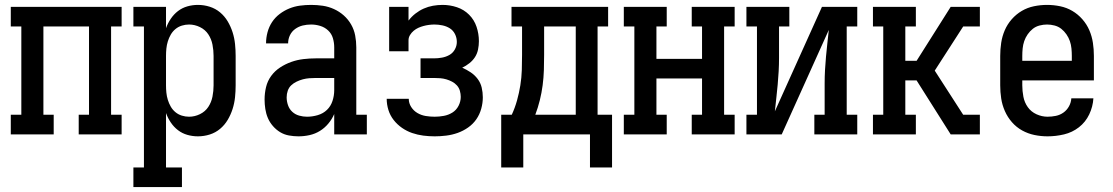

<svg xmlns="http://www.w3.org/2000/svg" viewBox="-20 -548 4540 783"><path d="M24 0V-80H67V-440H24V-520H476V-440H433V-80H476V0H301V-80H343V-440H157V-80H199V0Z M524 215V135H567V-440H524V-520H657V-433Q664 -453 676.5 -471.5Q689 -490 706 -503Q723 -516 744 -522Q765 -528 787 -528Q812 -528 835.5 -520.5Q859 -513 877.5 -497.5Q896 -482 908.5 -461Q921 -440 928.5 -416.5Q936 -393 938.5 -368.5Q941 -344 941 -320V-200Q941 -176 938.5 -151.5Q936 -127 928.5 -103.5Q921 -80 908.5 -59Q896 -38 877.5 -22.5Q859 -7 835.5 0.5Q812 8 787 8Q765 8 744 2Q723 -4 706 -17Q689 -30 676.5 -48.5Q664 -67 657 -87V135H722V215ZM751 -72Q774 -72 795.5 -82.5Q817 -93 829.5 -112Q842 -131 846.5 -154Q851 -177 851 -200V-320Q851 -343 846.5 -366Q842 -389 829.5 -408Q817 -427 795.5 -437.5Q774 -448 751 -448Q736 -448 721.5 -443.5Q707 -439 695.5 -429.5Q684 -420 676.5 -407Q669 -394 664.5 -379.5Q660 -365 658.5 -350Q657 -335 657 -320V-200Q657 -185 658.5 -170Q660 -155 664.5 -140.5Q669 -126 676.5 -113Q684 -100 695.5 -90.5Q707 -81 721.5 -76.5Q736 -72 751 -72Z M1197 8Q1178 8 1158.5 4.5Q1139 1 1122.5 -9Q1106 -19 1093 -34Q1080 -49 1072.5 -66.5Q1065 -84 1062 -103.5Q1059 -123 1059 -142Q1059 -168 1065 -193Q1071 -218 1086 -238.5Q1101 -259 1122.5 -273Q1144 -287 1168 -295.5Q1192 -304 1217.5 -307Q1243 -310 1268 -310H1343V-355Q1343 -374 1337.5 -392.5Q1332 -411 1318 -424Q1304 -437 1285.5 -442.5Q1267 -448 1249 -448Q1231 -448 1214.5 -444Q1198 -440 1184 -430Q1170 -420 1162.5 -404.5Q1155 -389 1155 -371H1065V-372Q1065 -394 1071 -416.5Q1077 -439 1089.5 -458Q1102 -477 1120.5 -491Q1139 -505 1160 -513.5Q1181 -522 1203.5 -525Q1226 -528 1249 -528Q1273 -528 1296.5 -524.5Q1320 -521 1342 -511Q1364 -501 1382 -485Q1400 -469 1412 -448Q1424 -427 1428.5 -403Q1433 -379 1433 -355V-80H1476V0H1343V-83Q1334 -62 1319 -44Q1304 -26 1284.5 -14Q1265 -2 1242.5 3Q1220 8 1197 8ZM1232 -72Q1254 -72 1276 -78.5Q1298 -85 1313.5 -100Q1329 -115 1336 -136.5Q1343 -158 1343 -180V-230H1268Q1255 -230 1241.5 -229Q1228 -228 1215 -224.5Q1202 -221 1189.5 -215Q1177 -209 1167.5 -200Q1158 -191 1153.5 -178Q1149 -165 1149 -151Q1149 -135 1154.5 -119Q1160 -103 1172 -92Q1184 -81 1200 -76.5Q1216 -72 1232 -72Z M1753 8Q1729 8 1706 5Q1683 2 1661 -5.5Q1639 -13 1619.5 -26.5Q1600 -40 1585.5 -58.5Q1571 -77 1564 -99.5Q1557 -122 1557 -145H1647Q1647 -127 1657 -111.5Q1667 -96 1682.5 -87Q1698 -78 1716 -75Q1734 -72 1753 -72Q1771 -72 1790 -75.5Q1809 -79 1825 -89Q1841 -99 1850 -116.5Q1859 -134 1859 -153Q1859 -165 1855.5 -177.5Q1852 -190 1843.5 -199.5Q1835 -209 1823.5 -215Q1812 -221 1800 -224.5Q1788 -228 1775.5 -229Q1763 -230 1750 -230H1695V-310H1750Q1766 -310 1782.5 -313Q1799 -316 1813 -324Q1827 -332 1835 -346.5Q1843 -361 1843 -377Q1843 -394 1835.5 -409Q1828 -424 1814.5 -432.5Q1801 -441 1784.5 -444.5Q1768 -448 1752 -448Q1741 -448 1729.5 -446.5Q1718 -445 1707 -442Q1696 -439 1686 -434.5Q1676 -430 1667 -422.5Q1658 -415 1652 -405Q1646 -395 1646 -384V-339H1567V-520H1646V-464Q1658 -480 1674 -492.5Q1690 -505 1708 -513Q1726 -521 1745.5 -524.5Q1765 -528 1785 -528Q1815 -528 1843.5 -518.5Q1872 -509 1893 -488Q1914 -467 1923.5 -438.5Q1933 -410 1933 -380Q1933 -363 1929.5 -346Q1926 -329 1917 -315Q1908 -301 1894 -290Q1880 -279 1865 -272Q1883 -264 1899.5 -253Q1916 -242 1928 -226Q1940 -210 1944.5 -190.5Q1949 -171 1949 -151Q1949 -128 1942.5 -104.5Q1936 -81 1922.5 -61.5Q1909 -42 1889 -28Q1869 -14 1846.5 -6Q1824 2 1800 5Q1776 8 1753 8Z M2386 135V0H2114V135H2024V-80H2067Q2080 -108 2088.5 -138.5Q2097 -169 2102 -200Q2107 -231 2108 -262.5Q2109 -294 2109 -325V-440H2066V-520H2460V-440H2417V-80H2476V135ZM2163 -80H2328V-440H2199V-325Q2199 -294 2198 -262.5Q2197 -231 2193 -200.5Q2189 -170 2181.5 -139.5Q2174 -109 2163 -80Z M2524 0V-80H2567V-440H2524V-520H2699V-440H2657V-308H2843V-440H2801V-520H2976V-440H2933V-80H2976V0H2801V-80H2843V-228H2657V-80H2699V0Z M3024 0V-80H3067V-440H3024V-520H3199V-440H3157V-312Q3157 -285 3155.5 -257.5Q3154 -230 3151.5 -203Q3149 -176 3146 -149Q3143 -122 3140 -94L3332 -520H3476V-440H3433V-80H3476V0H3301V-80H3343V-208Q3343 -235 3344.5 -262.5Q3346 -290 3348.5 -317Q3351 -344 3354 -371Q3357 -398 3360 -426L3168 0Z M3540 0V-80H3582V-440H3540V-520H3715V-440H3672V-300H3718L3857 -520H3976V-440H3908L3792 -260L3908 -80H3976V0H3857L3718 -220H3672V-80H3715V0Z M4252 8Q4225 8 4198.5 2.5Q4172 -3 4148.5 -16Q4125 -29 4107 -49.5Q4089 -70 4078 -95Q4067 -120 4063 -146.5Q4059 -173 4059 -200V-320Q4059 -347 4063 -373.5Q4067 -400 4077.5 -424.5Q4088 -449 4106 -469.5Q4124 -490 4147 -503.5Q4170 -517 4196.5 -522.5Q4223 -528 4250 -528Q4277 -528 4303.5 -522.5Q4330 -517 4353 -503.5Q4376 -490 4394 -469.5Q4412 -449 4422.5 -424.5Q4433 -400 4437 -373.5Q4441 -347 4441 -320V-220H4149V-200Q4149 -177 4153.5 -153.5Q4158 -130 4171.5 -111Q4185 -92 4207 -82Q4229 -72 4252 -72Q4269 -72 4286 -75.5Q4303 -79 4317 -89Q4331 -99 4339.5 -114.5Q4348 -130 4349 -147H4439Q4437 -113 4422 -81.5Q4407 -50 4380 -29Q4353 -8 4319.5 0Q4286 8 4252 8ZM4149 -300H4351V-320Q4351 -335 4349.5 -350.5Q4348 -366 4343 -380.5Q4338 -395 4329 -408Q4320 -421 4308 -430.5Q4296 -440 4280.5 -444Q4265 -448 4250 -448Q4235 -448 4219.5 -444Q4204 -440 4192 -430.5Q4180 -421 4171 -408Q4162 -395 4157 -380.5Q4152 -366 4150.5 -350.5Q4149 -335 4149 -320Z"/></svg>

Font: Iosevka Curly Slab Medium
Style: Regular
Weight: 500
Monospace: yes
Designer: Belleve Invis
Foundry: Belleve Invis
Version: Version 22.1.2; ttfautohint (v1.8.4)